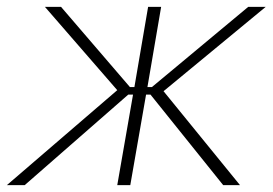

<svg xmlns="http://www.w3.org/2000/svg" viewBox="-43 -540 795 560"><path d="M-23 0H29L331 -264H345L299 0H337L383 -264H396L608 0H657L434 -274L732 -520H681L400 -286H387L427 -520H389L349 -286H336L135 -520H88L299 -277Z"/></svg>

Font: Fixel Display 20240404 ExLight
Style: Italic
Weight: 200
Italic angle: -10°
Designer: AlfaBravo + MacPaw
Foundry: Kyrylo Tkachov, Marchela Mozhyna, Serhii Makarenko, Maria Weinstein, Zakhar Kryvoshyya
Version: Version 1.211;Glyphs 3.2 (3225)